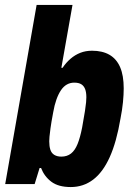

<svg xmlns="http://www.w3.org/2000/svg" viewBox="-20 -744 535 776"><path d="M266 12Q216 12 187.5 -9.5Q159 -31 146 -65H140L120 0H1L128 -724H273L228 -470H233Q247 -491 265 -506.5Q283 -522 304.5 -530.5Q326 -539 352 -539Q394 -539 422.5 -522.5Q451 -506 465.5 -472.5Q480 -439 480 -387Q480 -362 477 -331Q474 -300 467 -265Q451 -170 423.5 -109Q396 -48 356.5 -18Q317 12 266 12ZM228 -111Q251 -111 267 -123.5Q283 -136 293.5 -162Q304 -188 312 -229Q320 -273 323.5 -296Q327 -319 328 -331Q329 -343 329 -351Q329 -371 324 -384Q319 -397 308.5 -403.5Q298 -410 280 -410Q264 -410 250.5 -402.5Q237 -395 226.5 -379.5Q216 -364 208 -341.5Q200 -319 195 -290Q187 -248 184 -225Q181 -202 180 -191.5Q179 -181 179 -173Q179 -153 183.5 -139Q188 -125 199.5 -118Q211 -111 228 -111Z"/></svg>

Font: Archivo Condensed ExtraBold
Style: Italic
Weight: 800
Width: 3
Italic angle: -10°
Designer: Hector Gatti
Foundry: Omnibus-Type
Version: Version 2.001